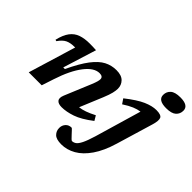

<svg xmlns="http://www.w3.org/2000/svg" viewBox="-198 -1054 1595 1595"><g transform="rotate(45 600.0 -256.0)"><path d="M44 -345 31 -348.5Q47.5 -419 77 -458Q106.5 -497 150.5 -512.2Q194.5 -527.5 254 -527.5Q275.5 -527.5 291.5 -527Q307.5 -526.5 330.5 -525L239 -231.5H258Q313 -348 362.2 -412.5Q411.5 -477 461.2 -502.8Q511 -528.5 568 -528.5Q628 -528.5 656.8 -499.2Q685.5 -470 685.5 -427.5Q685.5 -405.5 678.2 -374.8Q671 -344 650 -293L566 -90.5Q596.5 -94 631.2 -106.2Q666 -118.5 711.5 -142L736.5 -100Q649.5 -33 583.2 -10.5Q517 12 462.5 12Q423 12 406.8 -7.2Q390.5 -26.5 407.5 -68.5L504 -300.5Q518 -335 522.5 -352.2Q527 -369.5 527 -380.5Q527 -411.5 486.5 -411.5Q423.5 -411.5 361.8 -331.8Q300 -252 252.5 -106.5L217.5 0H65L192 -418.5H186Q137.5 -418.5 106 -403.8Q74.5 -389 44 -345ZM987 -657Q987 -695 1014 -719.5Q1041 -744 1103.5 -744Q1199.5 -744 1199.5 -683Q1199.5 -645 1172.5 -620.5Q1145.5 -596 1082.5 -596Q987 -596 987 -657ZM1001.5 -99Q967 17 916.2 90.2Q865.5 163.5 804.8 198Q744 232.5 679 232.5Q619.5 232.5 595 208Q570.5 183.5 570.5 147.5Q570.5 116.5 590 94.8Q609.5 73 642 73Q645.5 73 657 85.5Q668.5 98 683.5 114Q698 129.5 708.2 139.8Q718.5 150 723 150Q741.5 150 758.5 138Q775.5 126 793.2 90.5Q811 55 832.5 -16L952.5 -425.5Q921 -421.5 885 -406.5Q849 -391.5 801.5 -360.5L773 -402.5Q865 -475 926.8 -501.8Q988.5 -528.5 1037 -528.5Q1094 -528.5 1104.8 -504.2Q1115.5 -480 1098 -421.5Z"/></g></svg>

Font: Newsreader 6pt SemiBold
Style: Italic
Weight: 600
Italic angle: -17°
Designer: Hugues Gentile
Foundry: Production Type
Version: Version 1.003; ttfautohint (v1.8.3)